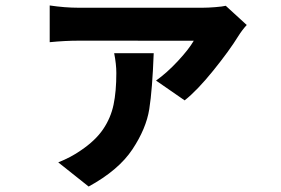

<svg xmlns="http://www.w3.org/2000/svg" viewBox="-20 -590 1040 710"><path d="M861.2 -456.4Q828 -402.6 768.6 -329Q709.2 -255.4 662.8 -218.8L557 -292Q597 -320.4 637.5 -363.9Q678 -407.4 696.6 -439.4L270.4 -439.6Q220.6 -439.6 163.8 -434V-569.8Q220.4 -561.4 270.4 -561.4H728.8Q749.2 -561.4 776.4 -563.6Q803.6 -565.8 814.8 -568.6L892.4 -497.6Q875.6 -479.4 861.2 -456.4ZM307.8 99.8 195.4 10.4Q242.4 -8.2 279.2 -34Q333 -70.4 361.3 -112.1Q389.6 -153.8 399.9 -202.8Q410.2 -251.8 410.2 -320Q410.2 -352.8 402.2 -393.2H548.4Q543.4 -258.6 532 -186.5Q520.6 -114.4 469.5 -37.5Q418.4 39.4 307.8 99.8Z"/></svg>

Font: 寒蝉端黑体 Light
Style: Regular
Weight: 300
Designer: ChillDuanSans {Warren2060}; 
Source Han Sans {Ryoko NISHIZUKA 西塚涼子 (kana, bopomofo & ideographs); Paul D. Hunt (Latin, G
Foundry: ChillType&Adobe
Version: Version 1.300;Glyphs 3.3 (3306)